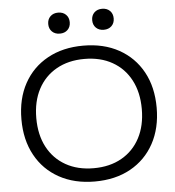

<svg xmlns="http://www.w3.org/2000/svg" viewBox="-61 -990 963 1056"><g transform="rotate(-5 420.5 -461.5)"><path d="M420.3 10Q307.7 10 223.5 -36.5Q139.3 -83 93.2 -167.5Q47 -252 47 -365Q47 -479 93.2 -563Q139.3 -647 223.5 -693.5Q307.7 -740 420.3 -740Q533.7 -740 617.5 -693.5Q701.3 -647 747.5 -563Q793.7 -479 793.7 -365Q793.7 -252 747.5 -167.5Q701.3 -83 617.5 -36.5Q533.7 10 420.3 10ZM420.3 -63.4Q509.3 -63.4 574.8 -100.6Q640.3 -137.7 675.9 -205.4Q711.6 -273 711.6 -365Q711.6 -457 675.9 -524.6Q640.3 -592.3 574.8 -629.4Q509.3 -666.6 420.3 -666.6Q331.7 -666.6 266 -629.4Q200.4 -592.3 164.7 -524.6Q129.1 -457 129.1 -365Q129.1 -273 164.7 -205.4Q200.4 -137.7 266 -100.6Q331.7 -63.4 420.3 -63.4ZM299 -817Q272.3 -817 256 -833Q239.6 -849 239.6 -875Q239.6 -901 256 -917Q272.3 -933 299 -933Q325.7 -933 342 -917Q358.4 -901 358.4 -875Q358.4 -849 342 -833Q325.7 -817 299 -817ZM541.7 -817Q515 -817 498.6 -833Q482.3 -849 482.3 -875Q482.3 -901 498.6 -917Q515 -933 541.7 -933Q568.3 -933 584.7 -917Q601 -901 601 -875Q601 -849 584.7 -833Q568.3 -817 541.7 -817Z"/></g></svg>

Font: M PLUS 2 Thin
Style: Regular
Weight: 100
Designer: Coji Morishita
Foundry: UNDERFOREST DESIGN
Version: Version 1.001